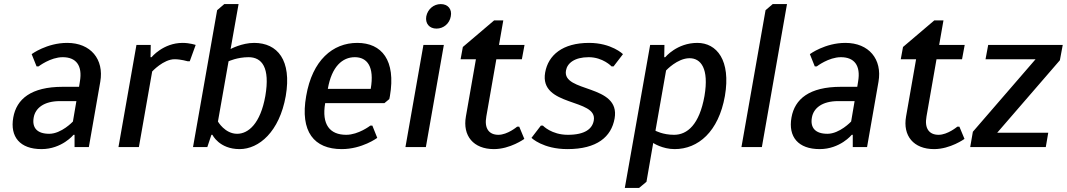

<svg xmlns="http://www.w3.org/2000/svg" viewBox="-20 -720 5223 940"><path d="M367 -295H287C132 -295 61 -235 45 -145C28 -50 78 10 183 10C283 10 340 -60 340 -60H345V0H415L471 -320C490 -430 424 -510 309 -510C209 -510 135 -455 135 -455L159 -395H169C169 -395 227 -440 287 -440C352 -440 385 -400 371 -320ZM337 -125C337 -125 281 -65 221 -65C161 -65 136 -95 145 -145C153 -190 194 -225 274 -225H354Z M835 -430C865 -430 899 -420 899 -420H909L938 -500C938 -500 909 -510 874 -510C779 -510 722 -440 722 -440H717L718 -500H648L560 0H660L725 -370C725 -370 780 -430 835 -430Z M1099 -420C1099 -420 1142 -440 1197 -440C1262 -440 1303 -390 1279 -250C1255 -115 1196 -65 1141 -65C1081 -65 1047 -125 1047 -125ZM1078 -700 1043 -670 925 0H995L1015 -60H1020C1020 -60 1053 10 1153 10C1248 10 1348 -75 1379 -250C1409 -425 1339 -510 1224 -510C1164 -510 1109 -480 1109 -480L1148 -700Z M1729 -510C1609 -510 1509 -425 1479 -250C1448 -75 1518 10 1653 10C1753 10 1827 -45 1827 -45L1803 -105H1793C1793 -105 1735 -60 1675 -60C1595 -60 1554 -110 1572 -215H1862L1886 -235L1889 -250C1919 -425 1849 -510 1729 -510ZM1717 -440C1777 -440 1814 -395 1795 -285H1585C1604 -395 1657 -440 1717 -440Z M2053 -500 1965 0H2065L2153 -500ZM2187 -640C2194 -675 2173 -700 2138 -700C2103 -700 2074 -675 2067 -640C2061 -605 2082 -580 2117 -580C2152 -580 2181 -605 2187 -640Z M2410 -430H2535L2548 -500H2423L2444 -620H2399L2246 -490L2235 -430H2310L2261 -150C2244 -55 2298 10 2398 10C2478 10 2547 -40 2547 -40L2522 -100H2512C2512 -100 2465 -60 2420 -60C2375 -60 2350 -90 2361 -150Z M2758 10C2903 10 2973 -50 2989 -140C3019 -310 2731 -265 2751 -375C2757 -410 2792 -440 2862 -440C2932 -440 2974 -395 2974 -395H2984L3030 -455C3030 -455 2974 -510 2864 -510C2734 -510 2664 -450 2649 -365C2619 -195 2907 -240 2887 -130C2880 -90 2845 -60 2760 -60C2680 -60 2638 -105 2638 -105H2628L2582 -45C2582 -45 2638 10 2758 10Z M3241 -375C3241 -375 3296 -435 3356 -435C3411 -435 3452 -385 3429 -250C3404 -110 3345 -60 3280 -60C3225 -60 3189 -80 3189 -80ZM3145 170 3178 -20C3178 -20 3223 10 3283 10C3398 10 3498 -75 3529 -250C3559 -425 3489 -510 3394 -510C3294 -510 3237 -440 3237 -440H3232L3233 -500H3163L3039 200H3109Z M3610 0H3710L3833 -700H3763L3728 -670Z M4177 -295H4097C3942 -295 3871 -235 3855 -145C3838 -50 3888 10 3993 10C4093 10 4150 -60 4150 -60H4155V0H4225L4281 -320C4300 -430 4234 -510 4119 -510C4019 -510 3945 -455 3945 -455L3969 -395H3979C3979 -395 4037 -440 4097 -440C4162 -440 4195 -400 4181 -320ZM4147 -125C4147 -125 4091 -65 4031 -65C3971 -65 3946 -95 3955 -145C3963 -190 4004 -225 4084 -225H4164Z M4565 -430H4690L4703 -500H4578L4599 -620H4554L4401 -490L4390 -430H4465L4416 -150C4399 -55 4453 10 4553 10C4633 10 4702 -40 4702 -40L4677 -100H4667C4667 -100 4620 -60 4575 -60C4530 -60 4505 -90 4516 -150Z M5100 0 5112 -70H4862L5169 -425L5183 -500H4818L4805 -430H5050L4743 -75L4730 0Z"/></svg>

Font: Scada
Style: Italic
Weight: 400
Designer: Jovanny Lemonad
Foundry: Jovanny Lemonad
Version: Version 3.005